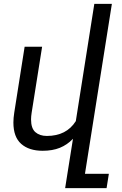

<svg xmlns="http://www.w3.org/2000/svg" viewBox="-20 -770 629 993"><path d="M419.4 128.9H543L531.2 203.1H316.9L328.6 128.9L357.4 -52.2Q327.6 -21 289.6 -5.6Q251.5 9.8 200.7 9.8Q129.9 9.8 89.6 -25.9Q49.3 -61.5 49.3 -136.2Q49.3 -159.7 53.7 -187.5L107.4 -528.3H197.8L143.6 -186.5Q140.6 -167.5 140.6 -152.3Q140.6 -106 163.1 -86.4Q185.5 -66.9 222.2 -66.9Q323.7 -66.9 372.1 -143.6L467.8 -750H558.6Z"/></svg>

Font: Mardoto
Style: Italic
Weight: 400
Italic angle: -12°
Designer: Christian Robertson, Vahan Hovhannisyan
Foundry: Google
Version: Version 1.000